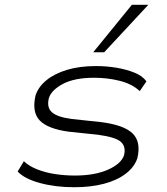

<svg xmlns="http://www.w3.org/2000/svg" viewBox="-20 -777 700 805"><path d="M291 8Q213 8 148 -9.5Q83 -27 54 -58L80 -101Q101 -81 134.5 -67.5Q168 -54 209 -47.5Q250 -41 294 -41Q377 -41 432.5 -65.5Q488 -90 500 -126Q509 -162 487 -182Q465 -202 391 -212L267 -225Q180 -237 146.5 -272Q113 -307 129 -377Q141 -413 174.5 -440.5Q208 -468 260.5 -484Q313 -500 382 -500Q427 -500 468.5 -493Q510 -486 543.5 -472.5Q577 -459 594 -436L566 -395Q534 -425 482.5 -438Q431 -451 375 -451Q293 -451 244.5 -425.5Q196 -400 185 -366Q175 -327 197.5 -306.5Q220 -286 282 -278L404 -265Q499 -253 535.5 -218Q572 -183 556 -114Q544 -77 507.5 -49Q471 -21 416 -6.5Q361 8 291 8ZM371 -558 533 -757H602L417 -558Z"/></svg>

Font: Nunito Sans 7pt Expanded ExtraLight
Style: Italic
Weight: 250
Width: 7
Italic angle: -9°
Designer: Vernon Adams
Foundry: Vernon Adams
Version: Version 3.101;gftools[0.9.27]